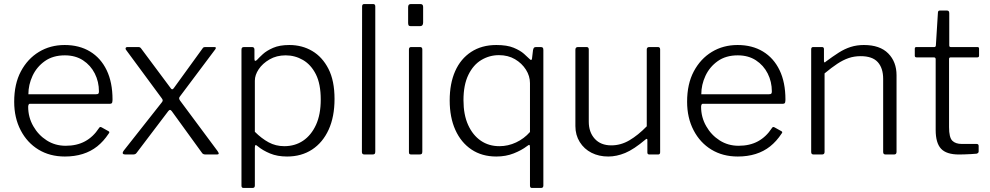

<svg xmlns="http://www.w3.org/2000/svg" viewBox="-20 -762 4882 947"><path d="M119 -235Q119 -184 144 -140Q169 -96 210.5 -69.5Q252 -43 304 -43Q359 -43 399.5 -65Q440 -87 468 -130Q471 -135 474 -135.5Q477 -136 481 -134L515 -115Q523 -111 516 -103Q491 -65 459.5 -40Q428 -15 388 -2.5Q348 10 300 10Q226 10 170 -24Q114 -58 82 -119.5Q50 -181 50 -260Q50 -348 83 -410Q116 -472 172 -506Q228 -540 299 -540Q371 -540 424 -508Q477 -476 506 -416Q535 -356 535 -271Q535 -264 533.5 -257Q532 -250 521 -250H126Q123 -250 121 -245.5Q119 -241 119 -235ZM451 -297Q462 -297 465 -300Q468 -303 468 -311Q468 -359 447.5 -399.5Q427 -440 389.5 -464.5Q352 -489 300 -489Q241 -489 201 -460.5Q161 -432 140.5 -388Q120 -344 120 -297Z M1053 -17Q1060 -7 1058.5 -3.5Q1057 0 1050 0H994Q982 0 977 -7L827 -214Q822 -220 818.5 -220Q815 -220 810 -214L653 -7Q648 0 636 0H598Q589 0 586 -4.5Q583 -9 591 -20L778 -257Q783 -263 782.5 -267.5Q782 -272 778 -277L601 -517Q598 -521 600 -525.5Q602 -530 608 -530H660Q667 -530 670 -528.5Q673 -527 676 -523L822 -327Q829 -316 837 -327L979 -523Q981 -527 984.5 -528.5Q988 -530 995 -530H1037Q1044 -530 1044.5 -526.5Q1045 -523 1042 -519L868 -287Q863 -281 863.5 -276.5Q864 -272 868 -266L1053 -17Z M1223 -530Q1235 -530 1235 -517V-471Q1235 -463 1238.5 -462Q1242 -461 1248 -467Q1258 -478 1276.5 -495Q1295 -512 1327 -526Q1359 -540 1407 -540Q1470 -540 1520 -510.5Q1570 -481 1600 -422.5Q1630 -364 1630 -274Q1630 -186 1601 -122.5Q1572 -59 1519.5 -24.5Q1467 10 1396 10Q1348 10 1312 -5Q1276 -20 1252 -40Q1243 -48 1240 -46Q1237 -44 1237 -33V153Q1237 165 1226 165H1181Q1171 165 1171 154V-516Q1171 -524 1174 -527Q1177 -530 1185 -530H1223ZM1237 -112Q1270 -79 1305 -60Q1340 -41 1382 -41Q1435 -41 1475 -68Q1515 -95 1538.5 -146Q1562 -197 1562 -271Q1562 -348 1538 -395.5Q1514 -443 1474.5 -466Q1435 -489 1389 -489Q1344 -489 1309.5 -469Q1275 -449 1256 -420.5Q1237 -392 1237 -364V-112Z M1831 -15Q1831 -6 1828 -3Q1825 0 1816 0H1778Q1765 0 1765 -12L1766 -730Q1766 -742 1776 -742H1821Q1831 -742 1831 -730Z M2063 -15Q2063 -6 2060 -3Q2057 0 2047 0H2010Q2002 0 1999.5 -2.5Q1997 -5 1997 -12V-518Q1997 -530 2008 -530H2052Q2063 -530 2063 -518ZM2067 -651Q2067 -633 2052 -633H2006Q1998 -633 1995.5 -637Q1993 -641 1993 -649V-727Q1993 -742 2006 -742H2054Q2067 -742 2067 -728Z M2646 -530Q2654 -530 2657 -527Q2660 -524 2660 -515V153Q2660 165 2649 165H2603Q2594 165 2594 153V-33Q2594 -45 2591.5 -47Q2589 -49 2579 -41Q2553 -21 2514 -5.5Q2475 10 2428 10Q2357 10 2305.5 -24.5Q2254 -59 2226 -121Q2198 -183 2198 -267Q2198 -350 2225 -411Q2252 -472 2304 -506Q2356 -540 2428 -540Q2481 -540 2513.5 -526.5Q2546 -513 2564.5 -496.5Q2583 -480 2593 -470Q2602 -461 2604 -473L2609 -515Q2611 -524 2614 -527Q2617 -530 2626 -530ZM2594 -352Q2594 -387 2574 -418.5Q2554 -450 2520 -470Q2486 -490 2441 -490Q2394 -490 2354 -466Q2314 -442 2290 -392.5Q2266 -343 2266 -268Q2266 -196 2289 -145.5Q2312 -95 2351.5 -68Q2391 -41 2443 -41Q2486 -41 2525.5 -59.5Q2565 -78 2594 -111Z M2995 -45Q3042 -45 3084.5 -70Q3127 -95 3170 -139V-518Q3170 -530 3183 -530H3225Q3236 -530 3236 -518V-11Q3236 0 3226 0H3183Q3173 0 3173 -10V-71Q3173 -76 3171 -77Q3169 -78 3164 -74Q3106 -25 3063.5 -7.5Q3021 10 2980 10Q2934 10 2897.5 -8.5Q2861 -27 2839.5 -61.5Q2818 -96 2818 -140V-517Q2818 -530 2831 -530H2873Q2884 -530 2884 -518V-162Q2884 -110 2913.5 -77.5Q2943 -45 2995 -45Z M3438 -235Q3438 -184 3463 -140Q3488 -96 3529.5 -69.5Q3571 -43 3623 -43Q3678 -43 3718.5 -65Q3759 -87 3787 -130Q3790 -135 3793 -135.5Q3796 -136 3800 -134L3834 -115Q3842 -111 3835 -103Q3810 -65 3778.5 -40Q3747 -15 3707 -2.5Q3667 10 3619 10Q3545 10 3489 -24Q3433 -58 3401 -119.5Q3369 -181 3369 -260Q3369 -348 3402 -410Q3435 -472 3491 -506Q3547 -540 3618 -540Q3690 -540 3743 -508Q3796 -476 3825 -416Q3854 -356 3854 -271Q3854 -264 3852.5 -257Q3851 -250 3840 -250H3445Q3442 -250 3440 -245.5Q3438 -241 3438 -235ZM3770 -297Q3781 -297 3784 -300Q3787 -303 3787 -311Q3787 -359 3766.5 -399.5Q3746 -440 3708.5 -464.5Q3671 -489 3619 -489Q3560 -489 3520 -460.5Q3480 -432 3459.5 -388Q3439 -344 3439 -297Z M3993 0Q3981 0 3981 -12V-519Q3981 -530 3991 -530H4034Q4044 -530 4044 -520V-461Q4044 -456 4046.5 -454.5Q4049 -453 4053 -458Q4088 -484 4117 -502.5Q4146 -521 4176 -530.5Q4206 -540 4241 -540Q4320 -540 4361 -498.5Q4402 -457 4402 -391V-13Q4402 0 4390 0H4348Q4342 0 4339 -3Q4336 -6 4336 -12V-373Q4336 -426 4309.5 -455.5Q4283 -485 4225 -485Q4193 -485 4165.5 -475.5Q4138 -466 4110 -447.5Q4082 -429 4047 -400V-12Q4047 0 4034 0H3993Z M4669 -479Q4661 -479 4661 -471V-135Q4661 -84 4677 -68Q4693 -52 4724 -52H4797Q4802 -52 4804.5 -49.5Q4807 -47 4807 -42V-15Q4807 -7 4797 -4Q4788 -3 4770.5 -2Q4753 -1 4736 -0.5Q4719 0 4710 0Q4648 0 4621.5 -28.5Q4595 -57 4595 -121V-470Q4595 -479 4586 -479H4501Q4492 -479 4492 -487V-522Q4492 -530 4500 -530H4589Q4595 -530 4596 -538L4606 -698Q4606 -710 4615 -710H4651Q4662 -710 4662 -697V-538Q4662 -530 4669 -530H4801Q4809 -530 4809 -522V-487Q4809 -479 4800 -479Z"/></svg>

Font: Libre Franklin Thin Light
Style: Regular
Weight: 300
Version: Version 3.000